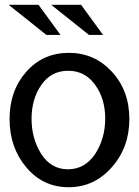

<svg xmlns="http://www.w3.org/2000/svg" viewBox="-20 -763 580 803"><path d="M233 -617 141 -743H16L174 -617ZM411 -617 319 -743H194L352 -617ZM448 -463Q375 -542 268 -542Q160 -542 90 -463Q20 -384 20 -265Q20 -146 90 -63Q160 20 267 20Q374 20 447 -63Q521 -146 521 -265Q521 -384 448 -463ZM153 -408Q194 -467 265 -467Q336 -467 378 -408Q420 -350 420 -267Q420 -184 378 -119Q335 -55 264 -55Q193 -55 152 -120Q112 -184 112 -266Q112 -349 153 -408Z"/></svg>

Font: Sawarabi Gothic
Style: Regular
Weight: 400
Designer: mshio (mshio@users.sourceforge.jp)
Version: Version 20141215